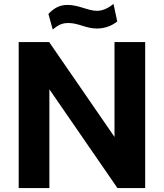

<svg xmlns="http://www.w3.org/2000/svg" viewBox="-20 -956 833 976"><path d="M562 -260 230 -742H75V0H231V-502L577 0H718V-742H562ZM557 -936C537 -920 508 -901 473 -901C427 -901 381 -931 323 -931C278 -931 250 -910 226 -885L248 -806C276 -829 295 -839 328 -839C380 -839 416 -811 473 -811C520 -811 555 -830 576 -847Z"/></svg>

Font: Cheyenne Sans
Style: Bold
Weight: 700
Designer: The Public Sans project authors (U.S. Web Design System), Libre Franklin designed by Pablo Impallari and Rodrigo Fuenzal
Foundry: The Cheyenne Sans Project Authors
Version: Version 2.007